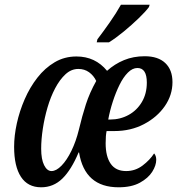

<svg xmlns="http://www.w3.org/2000/svg" viewBox="-20 -786 753 816"><path d="M155 10Q98 10 69 -34.5Q40 -79 40 -162Q40 -209 51.5 -261.5Q63 -314 85 -364.5Q107 -415 139 -456Q171 -497 212.5 -521.5Q254 -546 305 -546Q385 -546 435 -485Q467 -514 507 -530.5Q547 -547 595 -547Q652 -547 682.5 -518Q713 -489 713 -437Q713 -382 680.5 -335Q648 -288 592 -258.5Q536 -229 466 -229H433Q431 -219 430 -207Q429 -195 429 -177Q429 -121 450.5 -90Q472 -59 516 -59Q555 -59 586 -82.5Q617 -106 635 -134Q644 -124 644 -107Q644 -83 627 -56Q610 -29 574.5 -9.5Q539 10 484 10Q340 10 316 -138H314Q283 -64 245 -27Q207 10 155 10ZM448 -278Q491 -278 526.5 -297.5Q562 -317 583 -352.5Q604 -388 604 -435Q604 -497 564 -497Q543 -497 523.5 -477.5Q504 -458 488 -425.5Q472 -393 459.5 -354.5Q447 -316 440 -278ZM199 -59Q219 -59 241.5 -82Q264 -105 283.5 -145Q303 -185 315 -234Q329 -293 345 -342.5Q361 -392 389 -442Q378 -465 358.5 -479Q339 -493 313 -493Q283 -493 258.5 -470.5Q234 -448 214.5 -411Q195 -374 182 -329.5Q169 -285 162 -239Q155 -193 155 -154Q155 -109 167.5 -84Q180 -59 199 -59ZM391 -606 394 -619Q417 -649 445.5 -689.5Q474 -730 494 -766H616L613 -756Q599 -737 569.5 -708.5Q540 -680 506 -652Q472 -624 443 -606Z"/></svg>

Font: Noto Serif ExtraCondensed SemiBold
Style: Italic
Weight: 600
Width: 2
Italic angle: -12°
Designer: Monotype Design Team
Foundry: Monotype Imaging Inc.
Version: Version 2.013